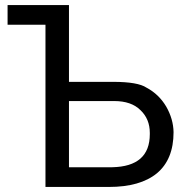

<svg xmlns="http://www.w3.org/2000/svg" viewBox="-20 -740 757 760"><path d="M160 0H411Q535 0 601 -54Q667 -109 667 -217Q666 -269 638 -318Q609 -367 560 -393Q526 -416 428 -416H253V-720H10V-642H160ZM253 -340H432Q500 -340 536 -304Q573 -269 573 -214V-209Q573 -81 424 -78H253Z"/></svg>

Font: Sawarabi Gothic
Style: Regular
Weight: 400
Designer: mshio (mshio@users.sourceforge.jp)
Version: Version 20141215